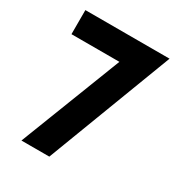

<svg xmlns="http://www.w3.org/2000/svg" viewBox="-159 -770 818 877"><g transform="rotate(30 249.5 -331.0)"><path d="M481 -662 229 0H82L296 -551L339 -535H37V-662Z"/></g></svg>

Font: Reem Kufi Fun SemiBold
Style: Regular
Weight: 600
Designer: Khaled Hosny
Version: Version 1.005